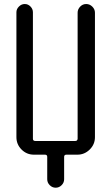

<svg xmlns="http://www.w3.org/2000/svg" viewBox="-20 -750 540 931"><path d="M144.5 0Q109.4 0 84.5 -24.9Q59.6 -49.8 59.6 -85V-690.4Q59.6 -706.1 71.8 -718.3Q84 -730.5 100.1 -730.5Q116.2 -730.5 127.9 -718.3Q139.6 -706.1 139.6 -690.4V-77.1Q139.6 -66.4 151.4 -66.4H344.7Q355.5 -66.4 356.4 -77.1V-688.5Q356.4 -705.1 368.7 -717.8Q380.9 -730.5 397.9 -730.5Q415 -730.5 427.7 -717.8Q440.4 -705.1 440.4 -688.5V-85Q440.4 -49.8 415 -24.9Q389.6 0 355.5 0H301.8Q291 0 291 10.7V119.1Q291 135.7 278.8 147.9Q266.6 160.2 250 160.2Q233.4 160.2 221.2 147.9Q209 135.7 209 119.1V10.7Q209 0 198.2 0Z"/></svg>

Font: Rounded-X Mgen+ 1mn regular
Style: Regular
Weight: 400
Designer: [Source Han Sans]
Ryoko NISHIZUKA  (kana & ideographs); Paul D. Hunt (Latin, Greek & Cyrillic); Wenlong ZHANG  (bopomofo
Version: Version 1.059.20150602